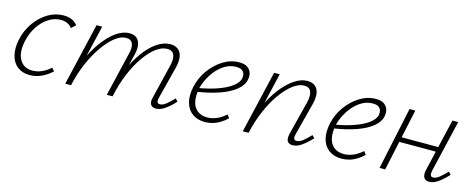

<svg xmlns="http://www.w3.org/2000/svg" viewBox="-29 -815 3001 1219"><g transform="rotate(15 1471.5 -205.5)"><path d="M169 6Q120 6 88 -19Q56 -44 44.5 -89Q33 -134 45 -193Q59 -257 94.5 -307.5Q130 -358 178.5 -387Q227 -416 281 -416Q310 -416 333.5 -406.5Q357 -397 373 -376L345 -350Q333 -366 315 -375Q297 -384 271 -384Q229 -384 191 -359.5Q153 -335 125 -292.5Q97 -250 85 -195Q68 -119 94 -72.5Q120 -26 177 -26Q210 -26 241 -40Q272 -54 296 -77L313 -57Q284 -29 246.5 -11.5Q209 6 169 6Z M999 4Q982 4 972 -3Q962 -10 959 -24.5Q956 -39 962 -61L1016 -283Q1027 -325 1017.5 -353Q1008 -381 971 -381Q936 -381 899 -353.5Q862 -326 826 -275.5Q790 -225 760.5 -155Q731 -85 713 0H685Q707 -97 741 -174Q775 -251 814.5 -304.5Q854 -358 897.5 -386.5Q941 -415 982 -415Q1013 -415 1033 -400Q1053 -385 1059 -355.5Q1065 -326 1054 -281L1000 -69Q995 -51 998 -40Q1001 -29 1015 -29Q1035 -29 1056.5 -46.5Q1078 -64 1104 -91L1120 -74Q1087 -38 1056.5 -17Q1026 4 999 4ZM402 0 498 -410H535L439 0ZM414 0Q434 -86 466.5 -161.5Q499 -237 540 -294Q581 -351 626 -383Q671 -415 715 -415Q761 -415 777.5 -379.5Q794 -344 779 -288L708 0H675L743 -287Q755 -330 744.5 -355.5Q734 -381 701 -381Q666 -381 628 -351Q590 -321 553 -268Q516 -215 486.5 -146.5Q457 -78 440 0Z M1320 6Q1270 6 1236.5 -19Q1203 -44 1191.5 -89Q1180 -134 1193 -193Q1207 -254 1243.5 -304.5Q1280 -355 1330 -386Q1380 -417 1435 -417Q1472 -417 1491 -402.5Q1510 -388 1515.5 -367.5Q1521 -347 1516 -325Q1509 -287 1470.5 -255.5Q1432 -224 1368.5 -201.5Q1305 -179 1219 -166L1220 -191Q1296 -204 1352 -224.5Q1408 -245 1440.5 -270.5Q1473 -296 1479 -323Q1481 -334 1479 -348Q1477 -362 1464.5 -373Q1452 -384 1423 -384Q1379 -384 1340 -357Q1301 -330 1273 -287Q1245 -244 1232 -196Q1221 -145 1228 -107Q1235 -69 1260.5 -47.5Q1286 -26 1328 -26Q1355 -26 1386 -38Q1417 -50 1448 -78L1464 -57Q1442 -36 1418 -21.5Q1394 -7 1369.5 -0.5Q1345 6 1320 6Z M1897 4Q1881 4 1870.5 -3Q1860 -10 1857.5 -24.5Q1855 -39 1860 -61L1916 -283Q1927 -328 1916.5 -354.5Q1906 -381 1872 -381Q1836 -381 1797 -351Q1758 -321 1721 -269Q1684 -217 1654.5 -148Q1625 -79 1607 0H1578Q1601 -91 1635 -167.5Q1669 -244 1710.5 -299Q1752 -354 1797 -384.5Q1842 -415 1884 -415Q1915 -415 1934.5 -399.5Q1954 -384 1959 -354Q1964 -324 1953 -281L1898 -69Q1893 -51 1896.5 -40Q1900 -29 1914 -29Q1934 -29 1955.5 -46.5Q1977 -64 2003 -91L2019 -74Q1985 -38 1955 -17Q1925 4 1897 4ZM1569 0 1665 -410H1702L1606 0Z M2218 6Q2168 6 2134.5 -19Q2101 -44 2089.5 -89Q2078 -134 2091 -193Q2105 -254 2141.5 -304.5Q2178 -355 2228 -386Q2278 -417 2333 -417Q2370 -417 2389 -402.5Q2408 -388 2413.5 -367.5Q2419 -347 2414 -325Q2407 -287 2368.5 -255.5Q2330 -224 2266.5 -201.5Q2203 -179 2117 -166L2118 -191Q2194 -204 2250 -224.5Q2306 -245 2338.5 -270.5Q2371 -296 2377 -323Q2379 -334 2377 -348Q2375 -362 2362.5 -373Q2350 -384 2321 -384Q2277 -384 2238 -357Q2199 -330 2171 -287Q2143 -244 2130 -196Q2119 -145 2126 -107Q2133 -69 2158.5 -47.5Q2184 -26 2226 -26Q2253 -26 2284 -38Q2315 -50 2346 -78L2362 -57Q2340 -36 2316 -21.5Q2292 -7 2267.5 -0.5Q2243 6 2218 6Z M2794 4Q2779 4 2768.5 -3Q2758 -10 2754.5 -26Q2751 -42 2757 -67L2837 -410H2875L2795 -69Q2791 -51 2794.5 -40Q2798 -29 2811 -29Q2831 -29 2852 -46.5Q2873 -64 2900 -91L2915 -74Q2882 -38 2852 -17Q2822 4 2794 4ZM2468 0 2555 -410H2593L2505 0ZM2526 -192 2532 -224H2817L2810 -192Z"/></g></svg>

Font: Ysabeau Office ExtraLight
Style: Italic
Weight: 250
Italic angle: -12°
Designer: Christian Thalmann (Catharsis Fonts)
Version: Version 2.001;gftools[0.9.30]; featfreeze: tnum,lnum,ss02